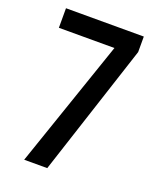

<svg xmlns="http://www.w3.org/2000/svg" viewBox="-134 -795 716 875"><g transform="rotate(20 223.5 -357.0)"><path d="M90.3 0 302.7 -619.1H33.2V-713.9H410.6V-638.7L202.1 0Z"/></g></svg>

Font: Open Sans Condensed SemiBold
Style: Regular
Weight: 600
Width: 3
Designer: Monotype Design Team
Foundry: Monotype Imaging Inc.
Version: Version 3.000; ttfautohint (v1.8.4)